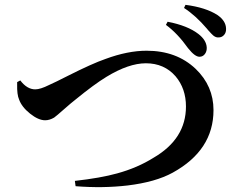

<svg xmlns="http://www.w3.org/2000/svg" viewBox="-20 -815 998 795"><path d="M293 -44 290 -66Q397 -78 465 -97Q549 -120 616 -162Q750 -240 750 -374Q750 -448 707 -499Q660 -553 584 -553Q513 -553 421 -497Q370 -466 293 -403Q278 -391 272 -386Q261 -377 242 -360Q215 -336 204 -328Q185 -317 167 -317Q139 -317 104.5 -344.5Q70 -372 59 -403Q50 -423 51 -466Q51 -472 51 -475L64 -482Q92 -445 126 -445Q147 -445 183 -463Q208 -474 263 -502Q362 -552 417 -571Q509 -605 587 -605Q711 -605 790 -530Q864 -459 864 -359Q864 -193 695 -100Q624 -61 508 -47Q405 -35 293 -44ZM806 -580Q787 -580 760 -614L759 -615Q715 -677 667 -712L674 -725Q757 -709 802 -674Q834 -649 836 -619Q837 -603 828.5 -591.5Q820 -580 806 -580ZM863 -668Q857 -673 841 -691Q839 -694 837 -696Q790 -751 742 -782L748 -795Q832 -784 880 -753Q915 -729 916 -697Q917 -681 908 -670.5Q899 -660 885 -660Q874 -659 863 -668Z"/></svg>

Font: GenRyuMin TW B
Style: Regular
Weight: 700
Version: Version 1.501;PS 1;hotconv 16.6.51;makeotf.lib2.5.65220